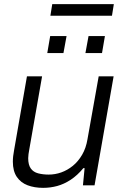

<svg xmlns="http://www.w3.org/2000/svg" viewBox="-20 -894 593 926"><path d="M188 12Q146 12 113 -0.5Q80 -13 61 -41Q42 -69 42 -114Q42 -127 43.5 -141Q45 -155 48 -170L110 -526H183L121 -172Q119 -161 117.5 -150.5Q116 -140 116 -131Q116 -99 128.5 -81.5Q141 -64 164 -58Q187 -52 215 -52Q246 -52 275.5 -62.5Q305 -73 331 -94Q357 -115 376 -147.5Q395 -180 402 -223L456 -526H528L436 0H380L388 -83H382Q353 -48 321 -27Q289 -6 256 3Q223 12 188 12ZM208 -638 222 -720H301L286 -638ZM392 -638 407 -720H486L472 -638ZM223 -818 232 -874H529L520 -818Z"/></svg>

Font: Archivo SemiBold Light
Style: Italic
Weight: 300
Italic angle: -10°
Version: Version 2.001